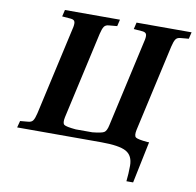

<svg xmlns="http://www.w3.org/2000/svg" viewBox="-93 -787 1093 1072"><g transform="rotate(10 453.5 -251.0)"><path d="M40 0 50 -38 94 -42Q114 -43 122.5 -55.5Q131 -68 138 -98L249 -594Q256 -621 253 -634.5Q250 -648 230 -650L180 -654L189 -692H501L492 -654L447 -650Q427 -649 418.5 -636.5Q410 -624 403 -594L293 -102Q286 -68 297.5 -59.5Q309 -51 364 -46H458Q509 -51 523.5 -59.5Q538 -68 545 -102L655 -594Q662 -621 659 -634.5Q656 -648 636 -650L586 -654L595 -692H907L898 -654L853 -650Q833 -649 824.5 -636.5Q816 -624 809 -594L699 -102Q692 -68 703.5 -59.5Q715 -51 770 -46H780L731 190H693Q698 146 698 101Q698 44 658.5 22Q619 0 516 0Z"/></g></svg>

Font: Heuristica
Style: Bold Italic
Weight: 700
Italic angle: -13°
Version: Version 1.0.2